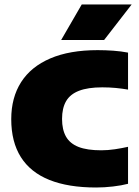

<svg xmlns="http://www.w3.org/2000/svg" viewBox="-20 -826 617 854"><path d="M407.5 8Q283.5 8 199.5 -25.8Q115.5 -59.5 72.8 -127.2Q30 -195 30 -296Q30 -392 74 -460.8Q118 -529.5 203.8 -566.2Q289.5 -603 414.5 -603Q449 -603 483.8 -600.5Q518.5 -598 549.5 -592V-427.5Q523.5 -432 494.8 -434.8Q466 -437.5 435 -437.5Q371 -437.5 331.5 -422.2Q292 -407 274 -376Q256 -345 256 -297Q256 -249.5 273.5 -218.5Q291 -187.5 329.2 -172.5Q367.5 -157.5 430.5 -157.5Q460 -157.5 491.5 -162.2Q523 -167 549.5 -173V-8.5Q521 -1 482.5 3.5Q444 8 407.5 8ZM252 -648 343.5 -806H565.5L443 -648Z"/></svg>

Font: Encode Sans SC Condensed Thin Black
Style: Regular
Weight: 900
Version: Version 3.002